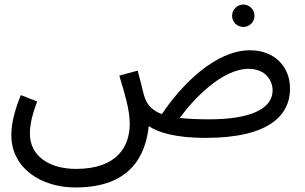

<svg xmlns="http://www.w3.org/2000/svg" viewBox="-20 -596 1346 848"><path d="M1055 -477C1082 -477 1104 -499 1104 -526C1104 -553 1082 -576 1055 -576C1027 -576 1005 -553 1005 -526C1005 -499 1027 -477 1055 -477ZM313 232C560 232 623 88 637 -39C680 -10 758 13 887 13C1169 13 1261 -87 1261 -205C1261 -301 1193 -374 1084 -374C933 -374 783 -224 695 -92C657 -106 634 -128 621 -160C613 -180 609 -208 588 -284L507 -262C530 -183 553 -114 553 -49C553 50 498 150 316 150C203 150 112 97 112 -6C112 -46 123 -92 144 -148L72 -176C43 -105 30 -47 30 1C30 147 162 232 313 232ZM1078 -292C1153 -292 1184 -240 1184 -197C1184 -113 1081 -69 905 -69C853 -69 810 -71 774 -75C832 -155 959 -292 1078 -292Z"/></svg>

Font: Noto Sans Arabic UI
Style: Regular
Weight: 400
Designer: Monotype Design Team, Nadine Chahine and Nizar Qandah
Foundry: Monotype Imaging Inc.
Version: Version 2.010